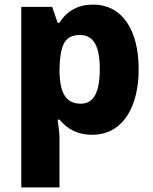

<svg xmlns="http://www.w3.org/2000/svg" viewBox="-20 -579 667 839"><path d="M73 240H240V16C240 13 238 -12 232 -56H240C277 -12 323 10 382 10C521 10 586 -118 586 -276C586 -452 511 -559 387 -559C322 -559 273 -532 239 -479H232L208 -549H73ZM333 -126C267 -126 240 -173 240 -277C243 -385 263 -426 330 -426C391 -426 416 -373 416 -278C416 -174 389 -126 333 -126Z"/></svg>

Font: Kathrein 85 Heavy
Style: Regular
Weight: 900
Designer: Lazydogs Typefoundry, based on Open Sans by Ascender Corporation
Foundry: Lazydogs Typefoundry
Version: Version 1.003;PS 001.003;hotconv 1.0.88;makeotf.lib2.5.64775